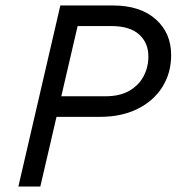

<svg xmlns="http://www.w3.org/2000/svg" viewBox="-20 -680 650 700"><path d="M47 0 200 -660H392Q491 -660 547.5 -610Q604 -560 604 -479Q604 -414 572 -363Q540 -312 481.5 -283Q423 -254 345 -254H153L170 -329H364Q417 -329 451.5 -349Q486 -369 503.5 -402Q521 -435 521 -474Q521 -524 487 -554.5Q453 -585 386 -585H263L127 0Z"/></svg>

Font: Work Sans
Style: Italic
Weight: 400
Italic angle: -13°
Designer: Wei Huang
Foundry: Wei Huang
Version: Version 2.012